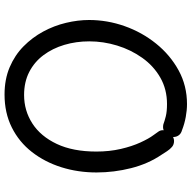

<svg xmlns="http://www.w3.org/2000/svg" viewBox="-19 -804 843 845"><g transform="rotate(90 402.5 -381.5)"><path d="M553 -761Q568 -757 575.5 -746.5Q583 -736 583 -723Q583 -715 579.5 -706Q576 -697 568.5 -690Q561 -683 551 -679.5Q541 -676 527 -679Q514 -684 492.5 -689.5Q471 -695 438 -695Q373 -695 321.5 -665.5Q270 -636 234.5 -586Q199 -536 180.5 -475.5Q162 -415 162 -353Q162 -295 177.5 -243Q193 -191 223 -151Q253 -111 297 -88.5Q341 -66 398 -66Q467 -66 523.5 -102.5Q580 -139 613.5 -210Q647 -281 647 -384Q647 -442 635.5 -491.5Q624 -541 607 -578Q590 -615 575 -635Q565 -649 559 -657.5Q553 -666 553 -677Q553 -686 557 -694.5Q561 -703 568 -710.5Q575 -718 583.5 -722Q592 -726 600 -726Q616 -726 626.5 -717Q637 -708 645.5 -695Q654 -682 661 -671Q701 -612 720 -537Q739 -462 739 -385Q739 -303 716 -230Q693 -157 649 -100.5Q605 -44 541 -12Q477 20 396 20Q329 20 276 -2.5Q223 -25 184 -63.5Q145 -102 119 -150Q93 -198 80.5 -250.5Q68 -303 68 -352Q68 -432 95 -508.5Q122 -585 172 -647Q222 -709 289.5 -746Q357 -783 438 -783Q465 -783 495 -777.5Q525 -772 553 -761Z"/></g></svg>

Font: Playpen Sans Arabic
Style: Regular
Weight: 400
Designer: Azza Alameddine, Laura Meseguer, Veronika Burian, José Scaglione
Foundry: TypeTogether
Version: Version 2.000